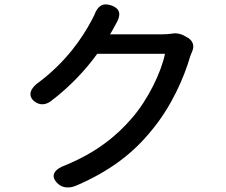

<svg xmlns="http://www.w3.org/2000/svg" viewBox="-20 -812 1020 867"><path d="M594 -657H477L491 -681C494 -687 498 -695 503 -703C527 -743 526 -773 481 -788C442 -801 420 -783 406 -744C401 -734 396 -724 392 -717C353 -644 281 -535 156 -441C119 -416 101 -380 137 -353C160 -336 185 -338 208 -354C293 -418 365 -494 419 -569H572H725C708 -486 649 -363 576 -279C505 -196 413 -123 278 -67C226 -49 202 -18 243 19C264 38 296 38 322 27C479 -40 584 -123 666 -225C755 -332 812 -464 839 -558C841 -564 844 -571 847 -578C859 -603 852 -627 829 -641L815 -649C797 -660 773 -664 756 -660C742 -658 727 -657 712 -657Z"/></svg>

Font: GenSenRounded2 TW M
Style: Regular
Weight: 500
Version: Version 2.100;PS 2.1;hotconv 16.6.51;makeotf.lib2.5.65220 DE